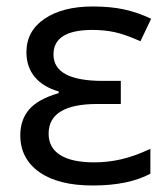

<svg xmlns="http://www.w3.org/2000/svg" viewBox="-20 -566 523 596"><path d="M355 -314.9V-243.2H282.2Q130.9 -243.2 130.9 -150.9Q130.9 -107.4 167 -84.7Q203.1 -62 272.9 -62Q314.5 -62 356.2 -71.5Q397.9 -81.1 446.8 -104V-26.9Q378.9 9.8 268.1 9.8Q160.6 9.8 101.8 -32Q43 -73.7 43 -146Q43 -194.3 70.6 -226.3Q98.1 -258.3 162.1 -276.9V-282.2Q113.8 -295.9 87.9 -327.1Q62 -358.4 62 -403.8Q62 -469.7 118.4 -507.8Q174.8 -545.9 268.1 -545.9Q322.3 -545.9 364.5 -536.9Q406.7 -527.8 449.2 -507.8L416 -438Q367.7 -459.5 335.4 -466.3Q303.2 -473.1 267.1 -473.1Q146 -473.1 146 -397Q146 -314.9 298.8 -314.9Z"/></svg>

Font: Noto Sans Southeast Asian
Style: Regular
Weight: 400
Designer: Monotype Design Team
Foundry: Monotype Imaging Inc.
Version: Version 1.06 uh; ttfautohint (v1.4.1)